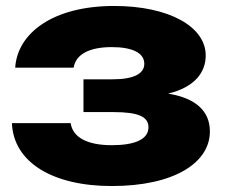

<svg xmlns="http://www.w3.org/2000/svg" viewBox="-20 -608 756 644"><path d="M355 16C564 16 684 -62 684 -167C684 -236 636 -279 544 -294C635 -316 670 -367 670 -422C670 -519 546 -588 363 -588C155 -588 38 -495 31 -381H227C234 -426 280 -450 355 -450C423 -450 464 -431 464 -394C464 -362 431 -342 358 -342H260V-232H361C443 -232 478 -217 478 -181C478 -141 433 -121 355 -121C273 -121 224 -147 217 -195H20C25 -64 156 16 355 16Z"/></svg>

Font: Bounded
Style: Bold
Weight: 700
Designer: Vlad Churkin
Version: Version 3.0